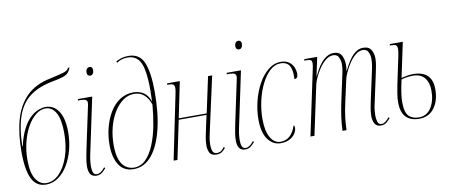

<svg xmlns="http://www.w3.org/2000/svg" viewBox="-68 -1046 3119 1332"><g transform="rotate(-10 1491.5 -380.0)"><path d="M165 10Q98 10 66.5 -51.5Q35 -113 35 -243Q35 -370 62 -467Q89 -564 151.5 -626.5Q214 -689 320 -710Q385 -724 416 -733.5Q447 -743 455 -762H465Q456 -737 442 -724Q428 -711 404 -703.5Q380 -696 337 -688Q238 -670 175.5 -625.5Q113 -581 82 -498Q51 -415 47 -280H50Q68 -355 93.5 -402.5Q119 -450 147.5 -475.5Q176 -501 203.5 -511Q231 -521 253 -521Q310 -521 344 -470.5Q378 -420 378 -323Q378 -258 362.5 -198.5Q347 -139 318.5 -92Q290 -45 251 -17.5Q212 10 165 10ZM170 0Q218 0 259 -41Q300 -82 325 -155Q350 -228 350 -322Q350 -417 323.5 -464Q297 -511 251 -511Q215 -511 181.5 -484.5Q148 -458 122 -411.5Q96 -365 81 -305.5Q66 -246 66 -180Q66 -89 95 -44.5Q124 0 170 0Z M597 -681Q588 -681 581.5 -687.5Q575 -694 575 -708Q575 -722 582 -731.5Q589 -741 602 -741Q623 -741 623 -715Q623 -700 616 -690.5Q609 -681 597 -681ZM520 10Q465 10 465 -63Q465 -89 470.5 -121Q476 -153 482 -181L545 -478Q548 -492 548 -500Q548 -513 537.5 -519.5Q527 -526 497 -526H482L485 -536H585L501 -139Q495 -109 493.5 -90Q492 -71 492 -60Q492 -32 499 -16Q506 0 525 0Q552 0 581 -38L588 -31Q572 -12 556.5 -1Q541 10 520 10Z M782 10Q713 10 679 -43Q645 -96 645 -184Q645 -246 660 -304.5Q675 -363 703.5 -411Q732 -459 774.5 -487Q817 -515 871 -515Q910 -515 940.5 -496Q971 -477 988 -430Q996 -599 972.5 -679.5Q949 -760 873 -760Q829 -760 796 -737L792 -747Q806 -755 829 -762.5Q852 -770 880 -770Q959 -770 988.5 -700Q1018 -630 1018 -492Q1018 -342 990 -229Q962 -116 909.5 -53Q857 10 782 10ZM786 0Q834 0 869 -35Q904 -70 928.5 -129Q953 -188 967 -261Q981 -334 987 -409Q972 -454 943.5 -479Q915 -504 874 -504Q831 -504 794.5 -477.5Q758 -451 730.5 -405.5Q703 -360 688 -301.5Q673 -243 673 -179Q673 -112 688.5 -73Q704 -34 730 -17Q756 0 786 0Z M1365 10Q1329 10 1317.5 -12.5Q1306 -35 1306 -63Q1306 -95 1313 -129Q1320 -163 1328 -200L1344 -273H1148L1091 0H1064L1159 -462Q1161 -472 1162 -480Q1163 -488 1163 -494Q1163 -513 1153.5 -519.5Q1144 -526 1118 -526H1111L1113 -536H1202L1150 -283H1347L1401 -536H1430L1356 -200Q1343 -144 1338 -116.5Q1333 -89 1333 -65Q1333 -35 1340.5 -17.5Q1348 0 1372 0Q1386 0 1397.5 -7Q1409 -14 1423 -33L1430 -25Q1414 -6 1400.5 2Q1387 10 1365 10Z M1645 -681Q1636 -681 1629.5 -687.5Q1623 -694 1623 -708Q1623 -722 1630 -731.5Q1637 -741 1650 -741Q1671 -741 1671 -715Q1671 -700 1664 -690.5Q1657 -681 1645 -681ZM1568 10Q1513 10 1513 -63Q1513 -89 1518.5 -121Q1524 -153 1530 -181L1593 -478Q1596 -492 1596 -500Q1596 -513 1585.5 -519.5Q1575 -526 1545 -526H1530L1533 -536H1633L1549 -139Q1543 -109 1541.5 -90Q1540 -71 1540 -60Q1540 -32 1547 -16Q1554 0 1573 0Q1600 0 1629 -38L1636 -31Q1620 -12 1604.5 -1Q1589 10 1568 10Z M1817 10Q1764 10 1728.5 -37.5Q1693 -85 1693 -179Q1693 -242 1709 -306.5Q1725 -371 1754.5 -425Q1784 -479 1825 -512.5Q1866 -546 1915 -546Q1948 -546 1970 -531Q1992 -516 2002.5 -492.5Q2013 -469 2013 -444Q2013 -425 2006 -418Q1999 -411 1988 -411Q1989 -432 1988 -448Q1985 -496 1966 -516Q1947 -536 1912 -536Q1870 -536 1835.5 -504Q1801 -472 1775 -419Q1749 -366 1735 -303Q1721 -240 1721 -177Q1721 -91 1748 -45.5Q1775 0 1818 0Q1895 0 1926 -96Q1933 -93 1933 -79Q1933 -59 1920 -38.5Q1907 -18 1881 -4Q1855 10 1817 10Z M2524 10Q2493 10 2480.5 -12.5Q2468 -35 2468 -67Q2468 -94 2474 -124.5Q2480 -155 2484 -176L2518 -332Q2526 -366 2532 -398.5Q2538 -431 2538 -457Q2538 -486 2527 -507Q2516 -528 2489 -528Q2461 -528 2436 -506.5Q2411 -485 2391 -454.5Q2371 -424 2358 -394.5Q2345 -365 2342 -350L2308 -196Q2295 -138 2289.5 -95.5Q2284 -53 2282 0H2254Q2256 -52 2262 -96Q2268 -140 2280 -197L2309 -332Q2317 -367 2323.5 -398.5Q2330 -430 2330 -456Q2330 -482 2319.5 -505Q2309 -528 2280 -528Q2253 -528 2228 -508Q2203 -488 2182.5 -458Q2162 -428 2148.5 -398.5Q2135 -369 2131 -351L2056 0H2028L2124 -453Q2127 -467 2129 -478.5Q2131 -490 2131 -497Q2131 -515 2122.5 -520.5Q2114 -526 2088 -526H2077L2079 -536H2170L2142 -405H2144Q2179 -480 2214 -511.5Q2249 -543 2285 -543Q2326 -543 2341.5 -515Q2357 -487 2357 -447Q2357 -437 2356 -426.5Q2355 -416 2353 -405H2355Q2392 -481 2424.5 -512Q2457 -543 2493 -543Q2535 -543 2550.5 -516Q2566 -489 2566 -455Q2566 -426 2558.5 -392Q2551 -358 2546 -332L2504 -138Q2500 -120 2498 -100Q2496 -80 2496 -66Q2496 -40 2502.5 -20Q2509 0 2531 0Q2554 0 2585 -38L2591 -31Q2572 -7 2556.5 1.5Q2541 10 2524 10Z M2793 10Q2733 10 2700.5 -23.5Q2668 -57 2668 -129Q2668 -155 2673 -186.5Q2678 -218 2684 -248Q2690 -278 2694 -296L2725 -442Q2732 -477 2732 -492Q2732 -512 2723.5 -519Q2715 -526 2691 -526H2679L2682 -536H2773L2721 -291Q2742 -296 2764.5 -299.5Q2787 -303 2803 -303Q2938 -303 2938 -173Q2938 -92 2899.5 -41Q2861 10 2793 10ZM2793 0Q2849 0 2879.5 -48Q2910 -96 2910 -169Q2910 -224 2883 -258Q2856 -292 2800 -292Q2782 -292 2759 -289Q2736 -286 2719 -280Q2696 -177 2696 -126Q2696 -52 2721.5 -26Q2747 0 2793 0Z"/></g></svg>

Font: Noto Serif Display ExtraCondensed Thin
Style: Italic
Weight: 100
Width: 2
Italic angle: -12°
Designer: Monotype Design Team
Foundry: Monotype Imaging Inc.
Version: Version 2.009